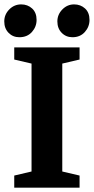

<svg xmlns="http://www.w3.org/2000/svg" viewBox="-31 -867 434 887"><path d="M34.8 0V-56L114.7 -74.7V-573.3L34.8 -592V-648H336.6V-592L256.7 -573.3V-74.7L336.6 -56V0ZM303.6 -695Q274 -695 254 -715.4Q234 -735.8 234 -768.1Q234 -799.7 256.9 -823.2Q279.9 -846.7 311.3 -846.7Q341.2 -846.7 361.9 -827.8Q382.5 -808.9 382.5 -774.9Q382.5 -743.4 361 -719.2Q339.4 -695 303.6 -695ZM58.3 -695Q28.4 -695 8.6 -715.4Q-11.3 -735.8 -11.3 -768.1Q-11.3 -799.7 11.6 -823.2Q34.6 -846.7 66.8 -846.7Q96.7 -846.7 117.4 -827.8Q138 -808.9 138 -774.9Q138 -743.4 116.5 -719.2Q94.9 -695 58.3 -695Z"/></svg>

Font: Faustina Light
Style: Regular
Weight: 300
Designer: Alfonso Garcia
Foundry: http://www.omnibus-type.com
Version: Version 1.200